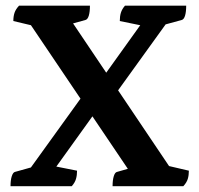

<svg xmlns="http://www.w3.org/2000/svg" viewBox="-20 -661 707 681"><path d="M379.3 -0.5Q379.3 -22.3 383.6 -36.1Q387.8 -49.9 395.3 -51.3L474.3 -73.9L449.2 -38.8L73.6 -595.5L116.6 -565.2L27.3 -586.4Q27.3 -603.1 31.5 -615.6Q35.7 -628.1 47.6 -641H299Q299 -619.1 295 -605.6Q291 -592.1 283 -590.1L203.5 -568.1L224 -600.5L598.6 -43.8L561.1 -76.3L649.9 -55.6Q649.9 -39.3 646 -26.3Q642 -13.3 630.1 -0.5ZM17.3 -0.5Q17.3 -22.3 21.8 -36.1Q26.3 -49.9 33.3 -51.3L113.5 -73.7L70 -39.8L281 -332.6L342.7 -296.9L161.6 -44.8L154.3 -75.2L253.3 -55.6Q253.3 -39.3 249.5 -26.3Q245.8 -13.3 234.4 -0.5ZM382.7 -318.2 321.1 -353.4 496.6 -598.3 502.8 -566.3 404.9 -586.4Q404.9 -603.1 408.7 -615.6Q412.4 -628.1 423.3 -641H640.4Q640.4 -619.1 636.4 -605.6Q632.4 -592.1 624.4 -590.1L544.7 -568.3L588.2 -603.3Z"/></svg>

Font: Petrona
Style: Regular
Weight: 400
Designer: Ringo R. Seeber
Foundry: Ringo R. Seeber
Version: Version 2.001; ttfautohint (v1.8.3)